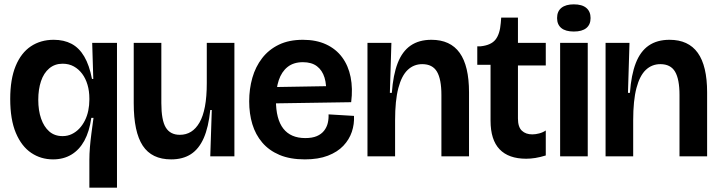

<svg xmlns="http://www.w3.org/2000/svg" viewBox="-20 -719 3307 883"><path d="M391 144V16Q391 -11 393.5 -41.5Q396 -72 400.5 -106Q405 -140 410 -177H400Q391 -114 368 -72Q345 -30 308.5 -8Q272 14 224 14Q168 14 123.5 -16Q79 -46 53 -107.5Q27 -169 27 -264Q27 -355 52 -415.5Q77 -476 122 -506Q167 -536 227 -536Q274 -536 309 -517.5Q344 -499 367.5 -459Q391 -419 403 -356H409L404 -522H518V-320V144ZM268 -93Q291 -93 310.5 -102.5Q330 -112 345 -128Q360 -144 370.5 -165Q381 -186 386 -210.5Q391 -235 391 -260V-266Q391 -300 382.5 -329Q374 -358 358 -379.5Q342 -401 319.5 -413.5Q297 -426 268 -426Q232 -426 206.5 -404.5Q181 -383 168.5 -345.5Q156 -308 156 -260Q156 -211 169 -173.5Q182 -136 206.5 -114.5Q231 -93 268 -93Z M767 14Q678 14 636.5 -49Q595 -112 595 -244V-522H722V-245Q722 -166 742.5 -132.5Q763 -99 807 -99Q836 -99 858.5 -113Q881 -127 897.5 -155.5Q914 -184 922.5 -229Q931 -274 931 -337V-522H1058V-251V0H947L954 -213H947Q939 -134 917 -84Q895 -34 858 -10Q821 14 767 14Z M1382 14Q1314 14 1265.5 -6.5Q1217 -27 1186 -63.5Q1155 -100 1140.5 -148Q1126 -196 1126 -253Q1126 -310 1140.5 -361Q1155 -412 1185.5 -451.5Q1216 -491 1262.5 -513.5Q1309 -536 1373 -536Q1434 -536 1479.5 -515Q1525 -494 1553.5 -455.5Q1582 -417 1592.5 -364.5Q1603 -312 1595 -249L1205 -243V-318L1500 -323L1479 -280Q1483 -328 1472.5 -362Q1462 -396 1437.5 -414.5Q1413 -433 1373 -433Q1330 -433 1302.5 -411Q1275 -389 1262 -350Q1249 -311 1249 -258Q1249 -171 1283 -127.5Q1317 -84 1384 -84Q1416 -84 1437 -93Q1458 -102 1470.5 -118Q1483 -134 1487.5 -153.5Q1492 -173 1491 -193L1608 -186Q1610 -148 1598 -112.5Q1586 -77 1559 -48.5Q1532 -20 1488 -3Q1444 14 1382 14Z M1670 0V-272V-522H1780L1773 -292H1782Q1788 -375 1809 -429Q1830 -483 1868.5 -509.5Q1907 -536 1964 -536Q2051 -536 2094 -476Q2137 -416 2137 -294V0H2010V-282Q2010 -355 1989.5 -389.5Q1969 -424 1922 -424Q1883 -424 1855 -397.5Q1827 -371 1812 -314Q1797 -257 1797 -166V0Z M2400 11Q2319 11 2277.5 -32.5Q2236 -76 2236 -164V-421H2175V-506H2190Q2238 -511 2258.5 -536.5Q2279 -562 2283 -613L2285 -638H2362V-522H2490V-418H2362V-174Q2362 -135 2380 -118Q2398 -101 2428 -101Q2443 -101 2460 -105.5Q2477 -110 2490 -119V-4Q2464 4 2442 7.5Q2420 11 2400 11Z M2556 0V-522H2683V0ZM2619 -574Q2581 -574 2561.5 -590Q2542 -606 2542 -636Q2542 -667 2562 -683Q2582 -699 2619 -699Q2657 -699 2676.5 -682.5Q2696 -666 2696 -636Q2696 -606 2676.5 -590Q2657 -574 2619 -574Z M2765 0V-272V-522H2875L2868 -292H2877Q2883 -375 2904 -429Q2925 -483 2963.5 -509.5Q3002 -536 3059 -536Q3146 -536 3189 -476Q3232 -416 3232 -294V0H3105V-282Q3105 -355 3084.5 -389.5Q3064 -424 3017 -424Q2978 -424 2950 -397.5Q2922 -371 2907 -314Q2892 -257 2892 -166V0Z"/></svg>

Font: Bricolage Grotesque 96pt ExtraBold 96pt SemiBold
Style: Regular
Weight: 600
Version: Version 1.001;gftools[0.9.33.dev8+g029e19f]